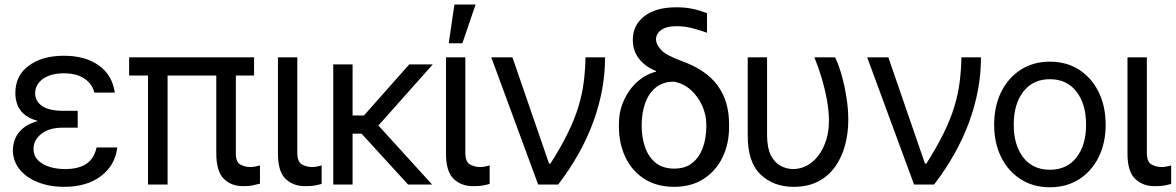

<svg xmlns="http://www.w3.org/2000/svg" viewBox="-20 -792 5046 824"><path d="M313.5 -284.2V-244.1H249Q191.4 -244.1 157.5 -217.5Q123.5 -190.9 124 -152.3Q123.5 -113.8 160.9 -90.3Q198.2 -66.9 259.8 -66.4Q319.3 -66.9 351.8 -89.6Q384.3 -112.3 394.5 -159.2H483.4Q474.1 -82.5 413.3 -36.4Q352.5 9.8 255.9 9.8Q192.4 9.8 142.6 -10Q92.8 -29.8 64.2 -65.2Q35.6 -100.6 35.2 -147.5Q35.2 -169.9 44.2 -194.3Q53.2 -218.8 76.4 -239.7Q99.6 -260.7 142.6 -272.9Q102.1 -284.2 81.3 -303.7Q60.5 -323.2 53.2 -346.4Q45.9 -369.6 45.9 -391.6Q45.4 -467.3 103.3 -510Q161.1 -552.7 253.9 -552.7Q347.2 -552.7 404.8 -510.7Q462.4 -468.8 472.7 -394.5H384.8Q376 -432.1 342.5 -454.6Q309.1 -477.1 253.9 -477.5Q197.8 -477.1 164.3 -453.4Q130.9 -429.7 130.9 -391.6Q130.9 -357.9 160.2 -337.4Q189.5 -316.9 249 -316.4H313.5Z M1070.3 -545.9V-467.8H992.2V-134.8Q991.7 -96.7 1011.7 -85.9Q1031.7 -75.2 1052.7 -75.2Q1064.9 -75.2 1077.1 -77.6Q1089.4 -80.1 1095.7 -82V-3.9Q1094.7 -3.9 1093.3 -3.4Q1082.5 -0.5 1064.9 3.4Q1047.4 7.3 1023.4 6.8Q973.1 7.3 940.7 -24.4Q908.2 -56.2 908.2 -134.8V-467.8H699.2V0H615.2V-467.8H534.2V-545.9Z M1172.9 -545.9H1255.9V-134.8Q1256.3 -96.7 1276.4 -85.9Q1296.4 -75.2 1318.4 -75.2Q1329.6 -75.2 1342.3 -77.6Q1355 -80.1 1360.4 -82V-2.9Q1349.6 0.5 1332.3 3.9Q1314.9 7.3 1289.1 6.8Q1238.8 7.3 1205.6 -24.4Q1172.4 -56.2 1172.9 -134.8Z M1493.2 -515.6V-296.4H1542L1736.3 -515.6H1837.4L1604 -253.4L1834.5 0H1731.4L1531.7 -218.3H1493.2V0H1410.2V-515.6Z M1894 -545.9H1977.1V-134.8Q1977.5 -96.7 1997.6 -85.9Q2017.6 -75.2 2039.6 -75.2Q2050.8 -75.2 2063.5 -77.6Q2076.2 -80.1 2081.5 -82V-2.9Q2070.8 0.5 2053.5 3.9Q2036.1 7.3 2010.3 6.8Q1960 7.3 1926.8 -24.4Q1893.6 -56.2 1894 -134.8ZM1905.8 -606.4 1930.2 -772.5H2021L1964.4 -606.4Z M2289.6 0 2088.4 -545.9H2179.2L2336.4 -89.8H2342.3Q2388.2 -162.1 2417.2 -221.7Q2446.3 -281.2 2462.4 -334.2Q2478.5 -387.2 2485.1 -438.7Q2491.7 -490.2 2492.7 -545.9H2576.7Q2577.1 -409.2 2526.6 -270.3Q2476.1 -131.3 2375.5 0Z M2695.8 -621.1Q2695.8 -684.1 2745.4 -722.4Q2794.9 -760.7 2882.3 -760.7Q2920.4 -760.7 2950.7 -754.4Q2981 -748 3014.2 -735.4V-651.4Q2992.7 -659.7 2956.1 -669.7Q2919.4 -679.7 2883.3 -679.7Q2840.8 -679.7 2818.1 -663.6Q2795.4 -647.5 2795.4 -622.1Q2795.4 -603 2815.7 -579.3Q2835.9 -555.7 2902.8 -531.2Q3010.7 -492.7 3060.1 -424.6Q3109.4 -356.4 3108.9 -258.8V-249Q3109.4 -175.8 3081.1 -117.2Q3052.7 -58.6 3000 -24.4Q2947.3 9.8 2873.5 9.8Q2798.3 9.8 2745.1 -24.4Q2691.9 -58.6 2664.1 -117.2Q2636.2 -175.8 2636.2 -249V-258.8Q2636.2 -315.4 2658 -362.5Q2679.7 -409.7 2715.8 -441.7Q2752 -473.6 2795.4 -484.4V-487.3Q2749.5 -505.4 2722.7 -539.6Q2695.8 -573.7 2695.8 -621.1ZM2733.9 -258.8V-249Q2734.4 -199.7 2749 -158.7Q2763.7 -117.7 2794.4 -93Q2825.2 -68.4 2873.5 -68.4Q2921.4 -68.4 2951.7 -93Q2981.9 -117.7 2996.6 -158.7Q3011.2 -199.7 3011.2 -249V-258.8Q3011.2 -298.3 2994.1 -337.2Q2977.1 -376 2946.3 -404.5Q2915.5 -433.1 2873.5 -441.4Q2825.2 -441.9 2794.4 -416.5Q2763.7 -391.1 2749 -349.4Q2734.4 -307.6 2733.9 -258.8Z M3189 -545.9H3272V-210Q3272.5 -156.7 3288.3 -125.5Q3304.2 -94.2 3329.6 -80.6Q3355 -66.9 3383.3 -66.4Q3428.7 -66.9 3463.6 -95Q3498.5 -123 3518.3 -170.7Q3538.1 -218.3 3537.6 -277.3Q3537.1 -317.9 3528.6 -364.5Q3520 -411.1 3505.9 -458.3Q3491.7 -505.4 3475.1 -545.9H3564Q3578.6 -516.1 3591.6 -471.2Q3604.5 -426.3 3612.5 -375.5Q3620.6 -324.7 3620.6 -277.3Q3620.6 -221.2 3606.9 -169.7Q3593.3 -118.2 3564.9 -77.6Q3536.6 -37.1 3492.2 -13.7Q3447.8 9.8 3386.2 9.8Q3298.8 9.8 3243.7 -43.5Q3188.5 -96.7 3189 -211.9Z M3902.8 0 3701.7 -545.9H3792.5L3949.7 -89.8H3955.6Q4001.5 -162.1 4030.5 -221.7Q4059.6 -281.2 4075.7 -334.2Q4091.8 -387.2 4098.4 -438.7Q4105 -490.2 4106 -545.9H4189.9Q4190.4 -409.2 4139.9 -270.3Q4089.4 -131.3 3988.8 0Z M4485.8 11.7Q4414.6 11.7 4360.6 -22.7Q4306.6 -57.1 4276.6 -117.7Q4246.6 -178.2 4246.6 -256.8Q4246.6 -335.9 4276.6 -397Q4306.6 -458 4360.6 -492.7Q4414.6 -527.3 4485.8 -527.3Q4557.6 -527.3 4611.3 -492.7Q4665 -458 4695.1 -397Q4725.1 -335.9 4725.1 -256.8Q4725.1 -178.2 4695.1 -117.7Q4665 -57.1 4611.3 -22.7Q4557.6 11.7 4485.8 11.7ZM4485.8 -63.5Q4559.1 -63.5 4600.1 -116.5Q4641.1 -169.4 4641.1 -256.8Q4641.1 -345.2 4599.9 -398.7Q4558.6 -452.1 4485.8 -452.1Q4413.1 -452.1 4371.8 -398.9Q4330.6 -345.7 4330.6 -256.8Q4330.6 -168.9 4371.6 -116.2Q4412.6 -63.5 4485.8 -63.5Z M4818.8 -545.9H4901.9V-134.8Q4902.3 -96.7 4922.4 -85.9Q4942.4 -75.2 4964.4 -75.2Q4975.6 -75.2 4988.3 -77.6Q5001 -80.1 5006.3 -82V-2.9Q4995.6 0.5 4978.3 3.9Q4960.9 7.3 4935.1 6.8Q4884.8 7.3 4851.6 -24.4Q4818.4 -56.2 4818.8 -134.8Z"/></svg>

Font: Inter Display
Style: Regular
Weight: 400
Designer: Rasmus Andersson
Foundry: rsms
Version: Version 4.000;git-37864ae